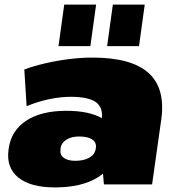

<svg xmlns="http://www.w3.org/2000/svg" viewBox="-20 -804 767 837"><path d="M219 13Q113 13 60 -30Q7 -73 17 -150L18 -157Q29 -235 94.5 -278Q160 -321 269 -321Q367 -321 424 -289Q429 -335 399 -358Q366 -382 289 -382Q243 -382 193.5 -371.5Q144 -361 96 -341L86 -501Q126 -516 177.5 -528Q229 -540 282.5 -546.5Q336 -553 382 -553Q553 -553 627.5 -486Q702 -419 683 -283L643 0H433L429 -47Q418 -38 405 -30Q335 13 219 13ZM308 -103Q345 -103 369 -116.5Q393 -130 397 -154L398 -160Q401 -183 382 -196Q363 -209 325 -209Q292 -209 270 -195.5Q248 -182 244 -159V-153Q240 -130 257.5 -116.5Q275 -103 308 -103ZM399 -784 374 -603H235L260 -784ZM611 -784 586 -603H447L472 -784Z"/></svg>

Font: Pathway Extreme 8pt Thin 12pt Black
Style: Italic
Weight: 900
Italic angle: -8°
Version: Version 1.001;gftools[0.9.26]